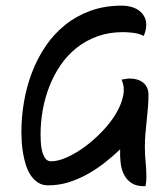

<svg xmlns="http://www.w3.org/2000/svg" viewBox="-20 -656 542 675"><path d="M485.4 -529.8Q468.3 -538.1 449.2 -540.5Q430.2 -543 411.6 -543Q362.8 -543 322.5 -528.3Q282.2 -513.7 250 -488.3Q217.8 -462.9 193.8 -428.2Q169.9 -393.6 154.1 -353.5Q138.2 -313.5 130.4 -270Q122.6 -226.6 122.6 -183.6Q122.6 -174.3 123.3 -158.4Q124 -142.6 127.4 -127.2Q130.9 -111.8 138.4 -100.3Q146 -88.9 159.7 -88.9Q184.1 -88.9 215.6 -103Q247.1 -117.2 278.6 -140.4Q310.1 -163.6 338.9 -193.6Q367.7 -223.6 387 -255.4Q406.2 -287.1 412.8 -318.6Q419.4 -350.1 407.2 -376Q414.1 -377 421.6 -378.4Q429.2 -379.9 436 -379.9Q449.7 -379.9 461.7 -376.5Q473.6 -373 482.7 -366Q491.7 -358.9 496.8 -348.1Q502 -337.4 502 -322.8Q502 -299.8 500 -276.9Q498 -253.9 495.6 -231.2Q493.2 -208.5 491.2 -185.5Q489.3 -162.6 489.3 -139.6Q489.3 -112.8 491.9 -86.4Q494.6 -60.1 494.6 -33.2Q494.6 -16.6 491.7 -1.5Q461.4 -0.5 443.6 -11.7Q425.8 -22.9 416.3 -41.5Q406.7 -60.1 404.1 -83.5Q401.4 -106.9 402.3 -130.9Q376.5 -106.4 347.7 -83.7Q318.8 -61 287.1 -43.5Q255.4 -25.9 220.9 -15.1Q186.5 -4.4 149.4 -4.4Q128.4 -4.4 113.5 -14.2Q98.6 -23.9 88.1 -39.6Q77.6 -55.2 71.3 -75.2Q64.9 -95.2 61.3 -116.2Q57.6 -137.2 56.4 -156.7Q55.2 -176.3 55.2 -191.4Q55.2 -245.1 64.5 -298.8Q73.7 -352.5 92.8 -402.1Q111.8 -451.7 140.9 -494.4Q169.9 -537.1 209.2 -568.6Q248.5 -600.1 298.3 -618.2Q348.1 -636.2 409.2 -636.2Q424.8 -636.2 439.9 -632.3Q455.1 -628.4 467.3 -619.9Q479.5 -611.3 486.8 -598.6Q494.1 -585.9 494.1 -568.4Q494.1 -558.6 491.7 -548.8Q489.3 -539.1 485.4 -529.8Z"/></svg>

Font: RIT Kutty
Style: Bold
Weight: 700
Designer: Artist Kutty Kodungallur
Foundry: Rachana Institute of Technology
Version: 1.3.2